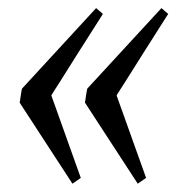

<svg xmlns="http://www.w3.org/2000/svg" viewBox="-20 -454 471 471"><path d="M28.3 -202.1Q28.3 -202.1 29.1 -207.3Q29.8 -212.4 30.8 -218.8Q31.7 -225.1 32.7 -230.7Q33.7 -236.3 34.2 -236.8L215.8 -434.1L232.4 -419.9Q232.4 -419.9 227.1 -411.4Q221.7 -402.8 212.6 -388.7Q203.6 -374.5 192.1 -356.4Q180.7 -338.4 168.7 -319.6Q156.7 -300.8 145.5 -282.7Q134.3 -264.6 125.2 -250.5Q116.2 -236.3 110.8 -228Q105.5 -219.7 106 -219.7L178.2 -17.6L157.7 -3.4ZM188.5 -202.1Q188.5 -202.1 189.2 -207.3Q189.9 -212.4 190.9 -218.8Q191.9 -225.1 192.9 -230.7Q193.8 -236.3 194.3 -236.8L376 -434.1L392.6 -419.9Q392.6 -419.9 387.2 -411.4Q381.8 -402.8 372.8 -388.7Q363.8 -374.5 352.3 -356.4Q340.8 -338.4 328.9 -319.6Q316.9 -300.8 305.7 -282.7Q294.4 -264.6 285.4 -250.5Q276.4 -236.3 271 -228Q265.6 -219.7 266.1 -219.7L338.4 -17.6L317.9 -3.4Z"/></svg>

Font: Gentium
Style: Italic
Weight: 400
Italic angle: -7°
Designer: J. Victor Gaultney
Version: Version 1.02; 2005; OFL release